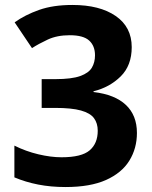

<svg xmlns="http://www.w3.org/2000/svg" viewBox="-20 -744 612 774"><path d="M511 -554Q511 -480 466.5 -436Q422 -392 357 -376V-373Q443 -363 487.5 -321Q532 -279 532 -208Q532 -146 501.5 -96.5Q471 -47 407.5 -18.5Q344 10 244 10Q185 10 134 0Q83 -10 38 -29V-157Q84 -134 134.5 -122Q185 -110 228 -110Q309 -110 341.5 -138Q374 -166 374 -217Q374 -247 359 -267.5Q344 -288 306.5 -298.5Q269 -309 202 -309H148V-425H203Q269 -425 303.5 -437.5Q338 -450 350.5 -471.5Q363 -493 363 -521Q363 -559 339.5 -580.5Q316 -602 261 -602Q210 -602 172.5 -584.5Q135 -567 109 -550L39 -654Q81 -684 137.5 -704Q194 -724 272 -724Q382 -724 446.5 -679.5Q511 -635 511 -554Z"/></svg>

Font: Noto Sans Hanifi Rohingya
Style: Regular
Weight: 400
Designer: Monotype Design Team and DaltonMaag
Foundry: Google LLC
Version: Version 2.101